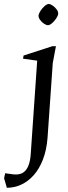

<svg xmlns="http://www.w3.org/2000/svg" viewBox="-84 -687 332 937"><path d="M-50.5 229.4 -64 183.1 -58.9 158.5Q-37.5 161.4 -26.6 162.9Q-15.7 164.5 -6.4 164.5Q16.4 164.5 31.5 153.5Q46.6 142.4 55.4 119.7Q64.1 96.9 66.1 62.9L97.5 -391L28.5 -400.5L31 -416L171.5 -461.5H189L173.5 -379.5L148 -14Q143.3 45.6 125.6 91.3Q107.9 137 80.7 167.7Q53.6 198.3 19.8 213.9Q-13.9 229.4 -50.5 229.4ZM150.1 -564Q142.2 -564 131 -571.2Q119.8 -578.4 111.8 -589.6Q103.8 -600.8 104 -610.5Q105 -621 113.8 -634.3Q122.6 -647.7 133.9 -657.6Q145.3 -667.5 153.9 -667.5Q161.8 -667.5 172.9 -659.9Q184 -652.3 192.2 -641.5Q200.3 -630.7 200 -620Q199 -609.5 190.1 -596.6Q181.2 -583.6 169.9 -573.8Q158.6 -564 150.1 -564Z"/></svg>

Font: Ancizar Serif Light
Style: Italic
Weight: 300
Italic angle: -4°
Designer: Cesar Puertas, Viviana Monsalve, Julian Moncada, Julian Prieto, Jose Castro, Felipe Aragon, Mariel Hernandez, Sara Alarc
Version: Version 8.100